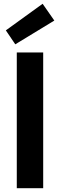

<svg xmlns="http://www.w3.org/2000/svg" viewBox="-20 -998 317 1018"><path d="M69 0V-720H209V0ZM61 -763 11 -837 206 -978 268 -889Z"/></svg>

Font: DM Sans 9pt ExtraBold
Style: Regular
Weight: 800
Version: Version 4.004;gftools[0.9.30]